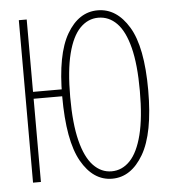

<svg xmlns="http://www.w3.org/2000/svg" viewBox="-50 -719 701 777"><g transform="rotate(-5 300.0 -330.0)"><path d="M54 0V-660H86V-366H216V-338H86V0ZM375 12Q298 12 250 -72.5Q202 -157 202 -338Q202 -508 250 -590Q298 -672 375 -672Q452 -672 501.5 -590Q551 -508 551 -332Q551 -157 501.5 -72.5Q452 12 375 12ZM375 -18Q418 -18 450 -51.5Q482 -85 499.5 -154.5Q517 -224 517 -332Q517 -440 499.5 -508.5Q482 -577 450 -609.5Q418 -642 375 -642Q333 -642 301 -609.5Q269 -577 251.5 -508.5Q234 -440 234 -332Q234 -224 251.5 -154.5Q269 -85 301 -51.5Q333 -18 375 -18Z"/></g></svg>

Font: Source Code Pro ExtraLight
Style: Regular
Weight: 200
Monospace: yes
Designer: Paul D. Hunt, Teo Tuominen
Foundry: Adobe
Version: Version 1.026;hotconv 1.1.0;makeotfexe 2.6.0